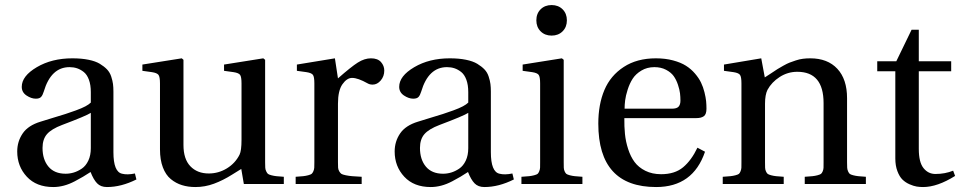

<svg xmlns="http://www.w3.org/2000/svg" viewBox="-20 -735 3837 767"><path d="M48.8 -129.9Q48.8 -169.9 70.6 -201.9Q92.3 -233.9 142.1 -249Q155.8 -253.4 189.7 -263.7Q223.6 -273.9 241.2 -279.5Q258.8 -285.2 283 -293.9Q307.1 -302.7 321.3 -310.3Q335.4 -317.9 342.8 -325.2V-367.2Q342.8 -396 335.2 -416.5Q327.6 -437 314.7 -447.3Q301.8 -457.5 287.8 -462.2Q273.9 -466.8 257.8 -466.8Q183.6 -466.8 154.8 -369.1Q150.4 -354.5 144 -347.7Q137.7 -340.8 123 -340.8Q105 -340.8 85.9 -353.5Q66.9 -366.2 66.9 -388.2Q66.9 -431.2 127 -466.6Q187 -502 269 -502Q305.7 -502 333.5 -496.3Q361.3 -490.7 378.7 -480.2Q396 -469.7 407.5 -457.8Q418.9 -445.8 424.3 -429.2Q429.7 -412.6 431.4 -399.4Q433.1 -386.2 433.1 -369.1V-127Q433.1 -48.3 467.8 -41Q488.3 -35.6 519 -42L524.9 -18.1Q464.4 12.2 407.2 12.2Q382.3 12.2 367.9 -2.7Q353.5 -17.6 341.8 -47.9Q322.8 -35.6 311.8 -29.1Q300.8 -22.5 278.6 -10.7Q256.3 1 234.9 6.6Q213.4 12.2 192.9 12.2Q125.5 12.2 87.2 -29.1Q48.8 -70.3 48.8 -129.9ZM149.9 -144Q149.9 -97.7 173.6 -69.3Q197.3 -41 242.2 -41Q258.8 -41 274.9 -45.9Q291 -50.8 306.9 -61.5Q322.8 -72.3 332.8 -93.3Q342.8 -114.3 342.8 -143.1V-284.2Q324.2 -272 228 -235.8Q185.5 -219.7 167.7 -199.2Q149.9 -178.7 149.9 -144Z M548.8 -452.1V-477.1L706.1 -502L712.9 -496.1V-155.8Q712.9 -99.6 740.5 -70.8Q768.1 -42 814 -42Q853 -42 886.5 -62.5Q919.9 -83 937 -117.2Q944.8 -132.8 944.8 -176.8V-401.9Q944.8 -428.2 939 -436Q933.1 -443.8 913.1 -446.8L875 -452.1V-477.1L1031.7 -502L1039.1 -496.1V-86.9Q1039.1 -72.8 1039.6 -65.2Q1040 -57.6 1043.5 -50.5Q1046.9 -43.5 1050.3 -40.5Q1053.7 -37.6 1064 -34.9Q1074.2 -32.2 1084 -31.2Q1093.8 -30.3 1113.8 -28.8V0H954.1L943.8 -60.1Q943.4 -60.1 907.2 -37.4Q871.1 -14.6 835 -1.2Q798.8 12.2 760.7 12.2Q731.4 12.2 707 4.6Q682.6 -2.9 662.4 -19.5Q642.1 -36.1 630.6 -66.4Q619.1 -96.7 619.1 -138.2V-401.9Q619.1 -428.2 613 -436Q606.9 -443.8 586.9 -446.8Z M1161.1 0V-28.8Q1181.2 -30.3 1191.2 -31.2Q1201.2 -32.2 1211.2 -34.9Q1221.2 -37.6 1224.9 -40.5Q1228.5 -43.5 1231.7 -50.5Q1234.9 -57.6 1235.4 -65.2Q1235.8 -72.8 1235.8 -86.9V-401.9Q1235.8 -428.2 1230 -436Q1224.1 -443.8 1204.1 -446.8L1166 -452.1V-477.1L1317.9 -502L1330.1 -421.9Q1382.8 -468.3 1409.4 -485.1Q1436 -502 1461.9 -502Q1488.8 -502 1502 -487.1Q1515.1 -472.2 1515.1 -453.1Q1515.1 -430.2 1501 -413.6Q1486.8 -397 1468.8 -397Q1457 -397 1448.7 -401.9Q1409.7 -423.8 1386.7 -423.8Q1365.7 -423.8 1347.9 -398.4Q1330.1 -373 1330.1 -320.8V-86.9Q1330.1 -72.8 1330.6 -65.2Q1331.1 -57.6 1335.2 -50.5Q1339.4 -43.5 1343.8 -40.5Q1348.1 -37.6 1361.1 -34.9Q1374 -32.2 1386.7 -31.2Q1399.4 -30.3 1424.8 -28.8V0Z M1556.6 -129.9Q1556.6 -169.9 1578.4 -201.9Q1600.1 -233.9 1649.9 -249Q1663.6 -253.4 1697.5 -263.7Q1731.4 -273.9 1749 -279.5Q1766.6 -285.2 1790.8 -293.9Q1814.9 -302.7 1829.1 -310.3Q1843.3 -317.9 1850.6 -325.2V-367.2Q1850.6 -396 1843 -416.5Q1835.4 -437 1822.5 -447.3Q1809.6 -457.5 1795.7 -462.2Q1781.7 -466.8 1765.6 -466.8Q1691.4 -466.8 1662.6 -369.1Q1658.2 -354.5 1651.9 -347.7Q1645.5 -340.8 1630.9 -340.8Q1612.8 -340.8 1593.8 -353.5Q1574.7 -366.2 1574.7 -388.2Q1574.7 -431.2 1634.8 -466.6Q1694.8 -502 1776.9 -502Q1813.5 -502 1841.3 -496.3Q1869.1 -490.7 1886.5 -480.2Q1903.8 -469.7 1915.3 -457.8Q1926.8 -445.8 1932.1 -429.2Q1937.5 -412.6 1939.2 -399.4Q1940.9 -386.2 1940.9 -369.1V-127Q1940.9 -48.3 1975.6 -41Q1996.1 -35.6 2026.9 -42L2032.7 -18.1Q1972.2 12.2 1915 12.2Q1890.1 12.2 1875.7 -2.7Q1861.3 -17.6 1849.6 -47.9Q1830.6 -35.6 1819.6 -29.1Q1808.6 -22.5 1786.4 -10.7Q1764.2 1 1742.7 6.6Q1721.2 12.2 1700.7 12.2Q1633.3 12.2 1595 -29.1Q1556.6 -70.3 1556.6 -129.9ZM1657.7 -144Q1657.7 -97.7 1681.4 -69.3Q1705.1 -41 1750 -41Q1766.6 -41 1782.7 -45.9Q1798.8 -50.8 1814.7 -61.5Q1830.6 -72.3 1840.6 -93.3Q1850.6 -114.3 1850.6 -143.1V-284.2Q1832 -272 1735.8 -235.8Q1693.4 -219.7 1675.5 -199.2Q1657.7 -178.7 1657.7 -144Z M2139.6 -609.9Q2122.6 -627 2122.6 -653.8Q2122.6 -680.7 2139.6 -697.8Q2156.7 -714.8 2183.6 -714.8Q2210.4 -714.8 2227.5 -697.8Q2244.6 -680.7 2244.6 -653.8Q2244.6 -627 2227.5 -609.9Q2210.4 -592.8 2183.6 -592.8Q2156.7 -592.8 2139.6 -609.9ZM2063 0V-28.8Q2083.5 -30.3 2093.8 -31.2Q2104 -32.2 2114 -34.9Q2124 -37.6 2127.4 -40.3Q2130.9 -43 2134 -50.5Q2137.2 -58.1 2137.5 -65.2Q2137.7 -72.3 2137.7 -86.9V-401.9Q2137.7 -428.2 2131.8 -436Q2126 -443.8 2106 -446.8L2067.9 -452.1V-477.1L2224.6 -502L2231.9 -496.1V-86.9Q2231.9 -72.8 2232.2 -65.2Q2232.4 -57.6 2235.6 -50.5Q2238.8 -43.5 2242.4 -40.5Q2246.1 -37.6 2256.1 -34.9Q2266.1 -32.2 2276.4 -31.2Q2286.6 -30.3 2306.6 -28.8V0Z M2370.1 -241.2Q2370.1 -317.9 2394.5 -375.5Q2418.9 -433.1 2471.7 -467.5Q2524.4 -502 2600.1 -502Q2637.7 -502 2668.7 -493.7Q2699.7 -485.4 2720.2 -472.4Q2740.7 -459.5 2756.3 -441.2Q2772 -422.9 2780.5 -405Q2789.1 -387.2 2794.2 -366.5Q2799.3 -345.7 2800.8 -330.8Q2802.2 -315.9 2802.2 -300.8Q2802.2 -278.3 2791.7 -270.8Q2781.2 -263.2 2762.2 -263.2H2474.1Q2473.6 -229.5 2476.6 -199.7Q2479.5 -169.9 2489.3 -139.6Q2499 -109.4 2514.9 -87.9Q2530.8 -66.4 2558.1 -52.7Q2585.4 -39.1 2621.1 -39.1Q2675.8 -39.1 2709 -66.9Q2742.2 -94.7 2766.1 -145L2796.4 -128.9Q2748.5 12.2 2601.1 12.2Q2370.1 12.2 2370.1 -241.2ZM2475.1 -300.8H2664.1Q2683.6 -300.8 2690.9 -309.1Q2698.2 -317.4 2698.2 -333Q2698.2 -347.7 2696.5 -362.3Q2694.8 -377 2688.2 -396.7Q2681.6 -416.5 2671.1 -431.2Q2660.6 -445.8 2640.6 -456.3Q2620.6 -466.8 2594.2 -466.8Q2564.9 -466.8 2542.2 -453.1Q2519.5 -439.5 2507.3 -420.4Q2495.1 -401.4 2487.3 -376.7Q2479.5 -352.1 2477.3 -334Q2475.1 -315.9 2475.1 -300.8Z M2867.2 0V-28.8Q2887.7 -30.3 2897.9 -31.2Q2908.2 -32.2 2918.2 -34.9Q2928.2 -37.6 2931.6 -40.3Q2935.1 -43 2938.2 -50.5Q2941.4 -58.1 2941.7 -65.2Q2941.9 -72.3 2941.9 -86.9V-401.9Q2941.9 -428.2 2936 -436Q2930.2 -443.8 2910.2 -446.8L2872.1 -452.1V-477.1L3021 -502L3035.2 -425.8Q3041 -429.2 3060.3 -442.1Q3079.6 -455.1 3085.9 -459Q3092.3 -462.9 3108.6 -472.2Q3125 -481.4 3134.3 -484.9Q3143.6 -488.3 3158.4 -493.4Q3173.3 -498.5 3187.3 -500.2Q3201.2 -502 3216.8 -502Q3286.1 -502 3325 -460.2Q3363.8 -418.5 3363.8 -342.8V-86.9Q3363.8 -72.8 3364.3 -65.2Q3364.7 -57.6 3367.9 -50.5Q3371.1 -43.5 3374.5 -40.5Q3377.9 -37.6 3388.2 -34.9Q3398.4 -32.2 3408.7 -31.2Q3418.9 -30.3 3439 -28.8V0H3194.8V-28.8Q3215.3 -30.3 3225.6 -31.2Q3235.8 -32.2 3245.8 -34.9Q3255.9 -37.6 3259.5 -40.3Q3263.2 -43 3266.4 -50.3Q3269.5 -57.6 3269.8 -64.9Q3270 -72.3 3270 -86.9V-323.2Q3270 -448.2 3165 -448.2Q3127 -448.2 3094.7 -427.5Q3062.5 -406.7 3045.9 -376Q3036.1 -356 3036.1 -320.8V-86.9Q3036.1 -72.8 3036.4 -65.2Q3036.6 -57.6 3039.8 -50.5Q3043 -43.5 3046.6 -40.5Q3050.3 -37.6 3060.3 -34.9Q3070.3 -32.2 3080.6 -31.2Q3090.8 -30.3 3110.8 -28.8V0Z M3484.4 -450.2V-490.2H3560.5L3621.6 -616.2H3650.4V-490.2H3779.8V-450.2H3650.4V-140.1Q3650.4 -86.9 3669.2 -63.5Q3688 -40 3716.8 -40Q3755.4 -40 3787.6 -53.2L3795.4 -32.2Q3724.6 12.2 3667.5 12.2Q3654.8 12.2 3642.3 10.3Q3629.9 8.3 3613.5 1.2Q3597.2 -5.9 3585.2 -17.6Q3573.2 -29.3 3564.9 -51.3Q3556.6 -73.2 3556.6 -102.1V-450.2Z"/></svg>

Font: Heuristica
Style: Regular
Weight: 400
Version: Version 1.0.2